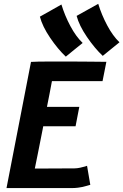

<svg xmlns="http://www.w3.org/2000/svg" viewBox="-20 -960 630 980"><path d="M401.9 -740.7Q387.2 -729 358.6 -705.8Q330.1 -682.6 315.9 -670.9Q275.4 -709 235.8 -767.3Q196.3 -825.7 183.6 -875Q202.1 -885.3 238.8 -906Q275.4 -926.8 293.5 -937Q310.5 -880.9 339.1 -827.1Q367.7 -773.4 401.9 -740.7ZM589.8 -744.1Q575.7 -732.9 547.1 -709.5Q518.6 -686 504.4 -674.8Q463.4 -713.4 423.6 -771.7Q383.8 -830.1 371.1 -878.9Q389.2 -889.2 426.3 -909.7Q463.4 -930.2 481.4 -940.4Q498.5 -884.3 527.1 -830.6Q555.7 -776.9 589.8 -744.1ZM138.2 -644Q166 -646 238.3 -646H286.1H339.8Q380.9 -646 441.2 -645.3Q501.5 -644.5 515.1 -644.5H522.9Q520 -627.9 513.2 -595.2Q506.3 -562.5 503.4 -545.9H245.1Q241.2 -523.9 232.7 -480.2Q224.1 -436.5 219.7 -414.6H384.8Q381.8 -397.9 375.2 -365Q368.7 -332 365.7 -315.4H200.7Q200.2 -313 199.2 -307.9Q198.2 -302.7 197.8 -300.3Q187 -243.7 173.8 -179Q160.6 -114.3 157.7 -99.6Q191.9 -99.6 259.3 -100.1Q326.7 -100.6 360.8 -100.6Q373 -100.6 388.9 -104Q404.8 -107.4 414.6 -110.4L424.3 -113.8Q426.8 -97.7 432.6 -65.2Q438.5 -32.7 440.9 -16.6Q436 -15.1 422.9 -11.5Q409.7 -7.8 401.6 -5.9Q393.6 -3.9 378.2 -2Q362.8 0 346.2 0H13.2Q33.7 -107.4 75.7 -322Q117.7 -536.6 138.2 -644Z"/></svg>

Font: Fantasque Sans Mono
Style: Bold Italic
Weight: 700
Italic angle: -11°
Monospace: yes
Designer: Jany Belluz
Version: Version 1.7.1